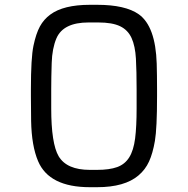

<svg xmlns="http://www.w3.org/2000/svg" viewBox="-20 -777 789 807"><path d="M357.9 9.8Q186.5 9.8 140.1 -99.6Q112.8 -163.6 110.8 -268.6Q109.9 -317.9 109.9 -373V-402.3Q109.9 -533.2 120.6 -584.5Q131.3 -635.7 147.7 -665.8Q164.1 -695.8 191.4 -715.8Q246.6 -756.8 357.9 -756.8H388.2Q506.8 -756.8 563.5 -716.8Q633.8 -666.5 638.7 -509.3Q640.1 -460.4 640.1 -402.3V-373Q640.1 -237.3 631.1 -184.8Q622.1 -132.3 606.4 -98.1Q590.8 -64 562.5 -40Q504.4 9.8 388.2 9.8ZM387.2 -63Q439.9 -63 472.4 -74.7Q504.9 -86.4 523.2 -115.7Q541.5 -145 547.9 -195.1Q554.2 -245.1 554.2 -321.8V-402.3Q554.2 -477.1 551.3 -530.3Q548.3 -583.5 533 -617.2Q517.6 -650.9 484.9 -666.7Q452.1 -682.6 393.1 -682.6H352.1Q246.1 -682.6 217.3 -616.2Q199.2 -573.7 197.3 -512.5Q195.3 -451.2 195.3 -402.3V-321.8Q195.3 -173.3 226.6 -120.1Q260.7 -63 357.9 -63Z"/></svg>

Font: Armata
Style: Regular
Weight: 400
Designer: Viktoriya Grabowska
Foundry: Viktoriya Grabowska
Version: Version 1.002